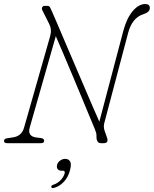

<svg xmlns="http://www.w3.org/2000/svg" viewBox="-20 -730 784 979"><path d="M131.5 -79.5Q119.5 -37 161.5 -29.5L190 -26Q205.5 -23.5 205 -11.5Q205 0 188.5 0H16.5Q0 0 0.5 -12Q1 -23.5 19 -25.5L46 -29.5Q90.5 -36 102.5 -78.5L236 -546.5Q241 -565 239.2 -580Q237.5 -595 231.5 -606.5L197 -675.5Q191.5 -685 195 -692.5Q198.5 -700 208 -700H222Q231 -700 235.5 -692Q240 -684 247 -667Q254 -651.5 270.2 -613.5Q286.5 -575.5 308.5 -523.5Q330.5 -471.5 355.8 -413Q381 -354.5 405.5 -296.8Q430 -239 451.2 -190.2Q472.5 -141.5 486.5 -109.5L608.5 -571.5Q626 -637.5 656.8 -673.5Q687.5 -709.5 721 -709.5Q744 -709.5 744 -689Q744 -668 711 -657.5Q653.5 -639.5 633 -561L512 -103.5Q506.5 -84 513 -64.5L525.5 -28.5Q535.5 0 509 0H494Q483.5 0 477.8 -8.2Q472 -16.5 472 -30Q472.5 -43.5 470.5 -51.5Q468.5 -59.5 463.5 -72Q452.5 -98.5 434.2 -142.2Q416 -186 393.8 -239.8Q371.5 -293.5 348 -349.5Q324.5 -405.5 302.8 -456.5Q281 -507.5 264.5 -545.5ZM293.5 140.5Q279.5 140.5 273.8 131.8Q268 123 271 111Q274.5 97.5 286.5 88.8Q298.5 80 313 80Q329 80 337.2 92.8Q345.5 105.5 337 137.5Q328 173 305.8 196.8Q283.5 220.5 255.5 228Q243.5 231.5 241.5 224Q241 214.5 253 211.5Q273.5 205 289 188.8Q304.5 172.5 309.5 154.5Q313 140.5 301 140.5Z"/></svg>

Font: Fraunces 72pt SuperSoft Thin
Style: Italic
Weight: 100
Italic angle: -16°
Version: Version 1.000;[b76b70a41]